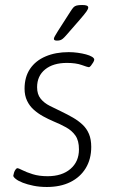

<svg xmlns="http://www.w3.org/2000/svg" viewBox="-20 -738 453 766"><path d="M167 8Q138 8 113.5 3Q89 -2 71 -9Q53 -16 43 -24Q33 -32 33 -37Q34 -43 36 -49.5Q38 -56 42 -61.5Q46 -67 49 -67Q54 -67 69.5 -59Q85 -51 110.5 -43Q136 -35 170 -35Q227 -35 261 -64Q295 -93 295 -142Q295 -177 281 -197Q267 -217 243.5 -230Q220 -243 193 -254Q172 -263 152 -274Q132 -285 115 -300Q98 -315 88 -336Q78 -357 78 -384Q78 -431 100 -463.5Q122 -496 162 -513Q202 -530 254 -530Q272 -530 290 -527.5Q308 -525 323 -521Q338 -517 347 -511.5Q356 -506 356 -500Q356 -496 351.5 -488.5Q347 -481 342.5 -475.5Q338 -470 334 -470Q330 -470 306.5 -478.5Q283 -487 247 -487Q192 -487 160 -461Q128 -435 128 -390Q128 -362 142 -344.5Q156 -327 179 -315.5Q202 -304 225 -293Q250 -281 271.5 -268.5Q293 -256 309.5 -240.5Q326 -225 335 -203.5Q344 -182 344 -152Q344 -103 322 -67Q300 -31 260.5 -11.5Q221 8 167 8ZM207 -576Q202 -576 198.5 -577.5Q195 -579 195 -583Q195 -587 199 -594Q203 -601 211 -614L261 -692Q268 -703 273 -708.5Q278 -714 286 -716Q294 -718 308 -718Q321 -718 326.5 -715.5Q332 -713 332 -708Q332 -702 324.5 -691.5Q317 -681 298 -659L243 -596Q236 -588 230.5 -583.5Q225 -579 219.5 -577.5Q214 -576 207 -576Z"/></svg>

Font: Asap ExtraLight
Style: Italic
Weight: 250
Italic angle: -6°
Version: Version 3.001